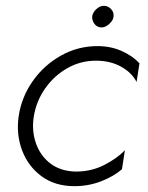

<svg xmlns="http://www.w3.org/2000/svg" viewBox="-20 -628 507 658"><path d="M96 -230Q105 -283 135.5 -326Q166 -369 211 -394.5Q256 -420 309 -420Q358 -420 395 -399.5Q432 -379 448 -347L458 -411Q434 -437 396.5 -453.5Q359 -470 314 -470Q247 -470 189 -437.5Q131 -405 92.5 -350.5Q54 -296 44 -230Q35 -167 56 -112Q77 -57 123 -23.5Q169 10 235 10Q283 10 326 -6.5Q369 -23 398 -48L408 -113Q381 -85 337 -62.5Q293 -40 240 -40Q188 -41 153 -67.5Q118 -94 103 -137.5Q88 -181 96 -230ZM296 -572Q295 -558 303.5 -546.5Q312 -535 326 -534Q340 -533 354 -545.5Q368 -558 369 -571Q371 -585 361.5 -596Q352 -607 338 -608Q324 -609 311 -597.5Q298 -586 296 -572Z"/></svg>

Font: Jost* 300 Light Italic
Style: Italic
Weight: 300
Italic angle: -10°
Version: Version 3.200; ttfautohint (v0.97) -l 8 -r 50 -G 200 -x 14 -